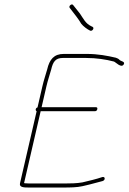

<svg xmlns="http://www.w3.org/2000/svg" viewBox="-20 -877 575 858"><path d="M393.8 -757 387.5 -760C361.5 -772.4 352.7 -793.9 337.4 -816L307.2 -854C301.3 -863.4 285.2 -850 291.4 -842L321.4 -803C332.8 -788.2 334.1 -784.8 343 -771C351.8 -759.6 369.2 -746.5 382.8 -740C392.7 -736 403.1 -751.7 393.8 -757ZM190.9 -567C183.4 -540.3 176 -519.7 169.6 -492L147.7 -397C143.3 -395.7 140.7 -393 139.8 -389C138.9 -385 140.2 -382 143.7 -380L69.4 -58C65.1 -39.6 86.9 -39 108 -39H262C293.2 -39 322.9 -39.3 348.4 -45L380.1 -52.5C399.7 -57.1 420.6 -63.7 438.7 -68C451.5 -72 450.6 -88.7 437.9 -86C409.8 -76.3 379 -69.3 348.3 -62C323.6 -57.6 295.3 -57 266.2 -57H112.2C104.8 -57 97.9 -57.3 91.4 -58C90.1 -58 88.8 -58.3 87.6 -59L161.7 -380H403.7C409.7 -380 413.4 -383 414.8 -389C416.2 -395 413.9 -398 407.9 -398H165.9L187.6 -492C193.7 -518.3 201.3 -539.6 208.7 -566C216.7 -600.6 227.7 -618 260.7 -618H364.7C411.2 -618 454.3 -611.2 489 -602C497.1 -599.5 522.1 -570.6 533.1 -589.5C540.4 -602 520.5 -602.9 514.6 -609C510.3 -613.7 504.8 -617 497.9 -619C460.6 -627.7 418.1 -636 368.8 -636H264.8C221.4 -636 201.2 -611.7 190.9 -567Z"/></svg>

Font: HoneyBee
Style: BLnIt
Weight: 100
Foundry: Cannot Into Space Fonts
Version: Version 0.89